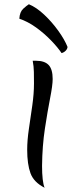

<svg xmlns="http://www.w3.org/2000/svg" viewBox="-20 -869 352 904"><path d="M178 -88Q178 -52 181 -25.5Q184 1 190 15Q139 -11 123.5 -53.5Q108 -96 108 -164Q108 -208 116 -262Q124 -316 132 -372Q140 -428 140 -476Q140 -503 139.5 -530Q139 -557 134 -583H149Q190 -583 209 -563Q228 -543 228 -497Q228 -468 216 -407Q204 -346 191.5 -264Q179 -182 178 -88ZM298 -648Q297 -638 289 -630Q281 -622 270 -619Q251 -647 219.5 -679.5Q188 -712 150 -739.5Q112 -767 71 -781Q73 -813 89.5 -828Q106 -843 116 -849Q152 -834 188.5 -799.5Q225 -765 254.5 -724Q284 -683 298 -648Z"/></svg>

Font: Merienda Light
Style: Regular
Weight: 300
Designer: Eduardo Rodriguez Tunni
Foundry: Eduardo Rodriguez Tunni
Version: Version 2.001; ttfautohint (v1.8.4.7-5d5b)